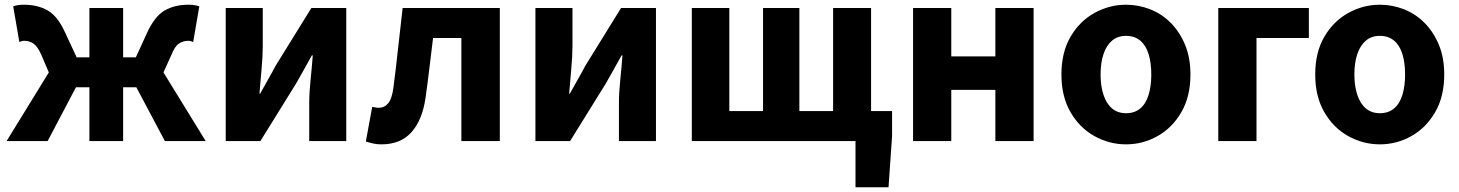

<svg xmlns="http://www.w3.org/2000/svg" viewBox="-20 -598 6185 814"><path d="M8 0 187 -291 155 -366Q139 -402 121.5 -413.5Q104 -425 83 -425Q77 -425 72 -423.5Q67 -422 62 -420L36 -571Q54 -578 81 -578Q140 -578 182.5 -553.5Q225 -529 256 -460L305 -355H359V-564H502V-355H556L604 -460Q636 -529 678 -553.5Q720 -578 780 -578Q806 -578 825 -571L799 -420Q794 -422 789 -423.5Q784 -425 778 -425Q757 -425 739 -413.5Q721 -402 707 -366L673 -291L852 0H679L558 -228H502V0H359V-228H302L182 0Z M937 0V-564H1094V-402Q1094 -360 1089 -306.5Q1084 -253 1080 -201H1083Q1097 -227 1116.5 -261Q1136 -295 1149 -320L1300 -564H1448V0H1291V-162Q1291 -204 1296.5 -257.5Q1302 -311 1306 -363H1302Q1288 -338 1269 -303.5Q1250 -269 1236 -245L1084 0Z M1597 14Q1578 14 1562.5 10.5Q1547 7 1531 2L1558 -145Q1565 -144 1571.5 -142.5Q1578 -141 1586 -141Q1610 -141 1626 -160.5Q1642 -180 1648 -227Q1659 -311 1668 -396Q1677 -481 1687 -564H2099V0H1936V-437H1816Q1808 -373 1800.5 -309.5Q1793 -246 1784 -182Q1770 -88 1724 -37Q1678 14 1597 14Z M2250 0V-564H2407V-402Q2407 -360 2402 -306.5Q2397 -253 2393 -201H2396Q2410 -227 2429.5 -261Q2449 -295 2462 -320L2613 -564H2761V0H2604V-162Q2604 -204 2609.5 -257.5Q2615 -311 2619 -363H2615Q2601 -338 2582 -303.5Q2563 -269 2549 -245L2397 0Z M3607 196V0H3571V-127H3762V-21L3747 196ZM2913 0V-564H3072V-127H3215V-564H3369V-127H3512V-564H3673V0Z M3851 0V-564H4013V-359H4200V-564H4362V0H4200V-217H4013V0Z M4754 14Q4683 14 4620 -21Q4557 -56 4518.5 -122.5Q4480 -189 4480 -282Q4480 -376 4518.5 -442Q4557 -508 4620 -543Q4683 -578 4754 -578Q4807 -578 4856.5 -558.5Q4906 -539 4944 -500.5Q4982 -462 5004.5 -407.5Q5027 -353 5027 -282Q5027 -189 4988.5 -122.5Q4950 -56 4887.5 -21Q4825 14 4754 14ZM4754 -118Q4790 -118 4814 -138Q4838 -158 4849.5 -195.5Q4861 -233 4861 -282Q4861 -332 4849.5 -369Q4838 -406 4814 -426Q4790 -446 4754 -446Q4719 -446 4695 -426Q4671 -406 4658.5 -369Q4646 -332 4646 -282Q4646 -233 4658.5 -195.5Q4671 -158 4695 -138Q4719 -118 4754 -118Z M5145 0V-564H5529V-437H5307V0Z M5830 14Q5759 14 5696 -21Q5633 -56 5594.5 -122.5Q5556 -189 5556 -282Q5556 -376 5594.5 -442Q5633 -508 5696 -543Q5759 -578 5830 -578Q5883 -578 5932.5 -558.5Q5982 -539 6020 -500.5Q6058 -462 6080.5 -407.5Q6103 -353 6103 -282Q6103 -189 6064.5 -122.5Q6026 -56 5963.5 -21Q5901 14 5830 14ZM5830 -118Q5866 -118 5890 -138Q5914 -158 5925.5 -195.5Q5937 -233 5937 -282Q5937 -332 5925.5 -369Q5914 -406 5890 -426Q5866 -446 5830 -446Q5795 -446 5771 -426Q5747 -406 5734.5 -369Q5722 -332 5722 -282Q5722 -233 5734.5 -195.5Q5747 -158 5771 -138Q5795 -118 5830 -118Z"/></svg>

Font: Noto Sans KR ExtraBold
Style: Regular
Weight: 800
Designer: Ryoko NISHIZUKA  (kana, bopomofo & ideographs); Paul D. Hunt (Latin, Greek & Cyrillic); Sandoll Communications , Soo-you
Foundry: Adobe
Version: Version 2.004-H2;hotconv 1.0.118;makeotfexe 2.5.65603